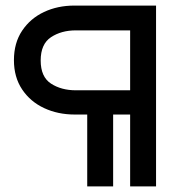

<svg xmlns="http://www.w3.org/2000/svg" viewBox="-20 -669 659 689"><path d="M540 -649V0H447V-258H386V0H293V-258H248Q188 -258 138.5 -281Q89 -304 59.5 -348Q30 -392 30 -453Q30 -515 59.5 -559Q89 -603 138 -626Q187 -649 247 -649ZM252 -345H447V-560H252Q200 -560 163 -535.5Q126 -511 126 -452Q126 -393 163 -369Q200 -345 252 -345Z"/></svg>

Font: Syne Med Modified
Style: Regular
Weight: 500
Designer: Lucas Descroix
Foundry: Bonjour Monde
Version: Version 2.200